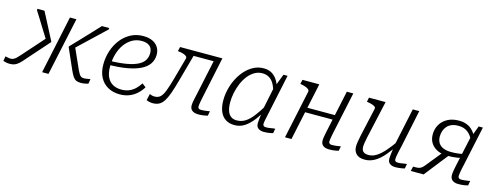

<svg xmlns="http://www.w3.org/2000/svg" viewBox="-28 -1126 4406 1718"><g transform="rotate(15 2175.5 -267.5)"><path d="M670 -100 578 -306 564 -269Q606 -309 652.5 -353Q699 -397 745.5 -441Q792 -485 833 -524V-537H766Q730 -498 689 -454.5Q648 -411 607 -367.5Q566 -324 528 -285L527 -280L612 -87Q628 -51 641.5 -31.5Q655 -12 672 -4.5Q689 3 714 3Q728 3 740 1.5Q752 0 763 -3Q774 -6 783 -8L790 -52Q780 -51 763 -47.5Q746 -44 728 -44Q715 -44 705 -50Q695 -56 687 -68.5Q679 -81 670 -100ZM356 0H415L530 -537H470ZM134 -100Q118 -81 104.5 -68.5Q91 -56 79 -50Q67 -44 54 -44Q40 -44 26 -47Q12 -50 3 -52L-5 -8Q3 -6 12.5 -3Q22 0 33 1.5Q44 3 56 3Q82 3 101.5 -4.5Q121 -12 142 -31.5Q163 -51 193 -87L364 -280L365 -285Q345 -324 322 -368Q299 -412 276.5 -455.5Q254 -499 234 -537H169L168 -524Q187 -495 206.5 -463Q226 -431 246.5 -398Q267 -365 287 -333Q307 -301 326 -271L317 -306Z M1077 12Q1015 12 967.5 -14Q920 -40 893.5 -89.5Q867 -139 867 -210Q867 -276 887 -336.5Q907 -397 944 -444.5Q981 -492 1033 -519.5Q1085 -547 1148 -547Q1200 -547 1235 -530Q1270 -513 1288 -483.5Q1306 -454 1306 -416Q1306 -368 1281 -331Q1256 -294 1206 -269.5Q1156 -245 1082 -232Q1008 -219 910 -218L915 -255Q1007 -257 1070 -268.5Q1133 -280 1172 -300Q1211 -320 1228.5 -348.5Q1246 -377 1246 -415Q1246 -443 1234.5 -462Q1223 -481 1200.5 -491Q1178 -501 1146 -501Q1097 -501 1057 -477.5Q1017 -454 988.5 -413.5Q960 -373 945 -319.5Q930 -266 930 -206Q930 -147 948.5 -108.5Q967 -70 1001 -51.5Q1035 -33 1079 -33Q1122 -33 1153.5 -47Q1185 -61 1208.5 -84Q1232 -107 1250 -136L1285 -109Q1265 -75 1234.5 -47Q1204 -19 1164.5 -3.5Q1125 12 1077 12Z M1509 -240Q1490 -173 1474 -131Q1458 -89 1437.5 -69.5Q1417 -50 1385 -50Q1368 -50 1355.5 -54Q1343 -58 1338 -61L1324 0Q1333 4 1349 8Q1365 12 1384 12Q1417 12 1441.5 -1Q1466 -14 1485 -43.5Q1504 -73 1521 -120.5Q1538 -168 1557 -237L1640 -537H1490L1481 -497L1494 -495Q1518 -492 1535.5 -486Q1553 -480 1562 -471Q1571 -462 1567 -449ZM1596 -492H1823L1834 -537H1605ZM1787 -67Q1787 -75 1789 -89Q1791 -103 1795.5 -125.5Q1800 -148 1807 -181L1882 -537H1823L1747 -181Q1740 -149 1735 -126.5Q1730 -104 1727.5 -88.5Q1725 -73 1725 -60Q1725 -29 1745.5 -13Q1766 3 1801 3Q1817 3 1832 2Q1847 1 1862 -2Q1877 -5 1889 -8L1897 -51Q1886 -49 1872.5 -47Q1859 -45 1844.5 -43.5Q1830 -42 1817 -42Q1801 -42 1794 -48.5Q1787 -55 1787 -67Z M2428 -376 2404 -342Q2394 -392 2376.5 -427.5Q2359 -463 2331 -482Q2303 -501 2263 -501Q2224 -501 2190.5 -481Q2157 -461 2131 -427.5Q2105 -394 2087.5 -352Q2070 -310 2060.5 -264.5Q2051 -219 2051 -177Q2051 -131 2061.5 -99Q2072 -67 2093.5 -50.5Q2115 -34 2149 -34Q2193 -34 2229 -57.5Q2265 -81 2299 -125.5Q2333 -170 2370 -232L2380 -201Q2348 -138 2311 -90Q2274 -42 2232.5 -15Q2191 12 2141 12Q2089 12 2055 -11Q2021 -34 2004 -76.5Q1987 -119 1987 -178Q1987 -228 1999.5 -280Q2012 -332 2036 -379.5Q2060 -427 2094 -464.5Q2128 -502 2171 -524.5Q2214 -547 2264 -547Q2312 -547 2345 -525Q2378 -503 2398.5 -464.5Q2419 -426 2428 -376ZM2486 -537 2414 -197Q2406 -160 2400.5 -134Q2395 -108 2392 -92Q2389 -76 2389 -68Q2389 -54 2396.5 -48Q2404 -42 2419 -42Q2443 -42 2465 -46.5Q2487 -51 2502 -51L2494 -8Q2483 -5 2469 -2.5Q2455 0 2440 1.5Q2425 3 2410 3Q2389 3 2372.5 -3.5Q2356 -10 2347 -23.5Q2338 -37 2338 -58Q2338 -72 2341.5 -103Q2345 -134 2350 -169L2347 -171L2395 -403L2400 -412L2448 -537Z M2693 -263H2999L3009 -307H2703ZM2606 0H2666L2780 -537H2624L2615 -497L2626 -495Q2652 -490 2669.5 -483Q2687 -476 2695.5 -467Q2704 -458 2701 -446ZM2999 -67Q2999 -75 3001 -89Q3003 -103 3007.5 -125.5Q3012 -148 3019 -181L3095 -537H3035L2959 -181Q2952 -149 2947.5 -126.5Q2943 -104 2940.5 -88.5Q2938 -73 2938 -60Q2938 -39 2947 -25Q2956 -11 2973 -4Q2990 3 3014 3Q3029 3 3044.5 2Q3060 1 3074.5 -2Q3089 -5 3102 -8L3110 -51Q3098 -49 3084.5 -47Q3071 -45 3057 -43.5Q3043 -42 3029 -42Q3014 -42 3006.5 -48.5Q2999 -55 2999 -67Z M3316 -187Q3310 -157 3306.5 -136Q3303 -115 3303 -98Q3303 -80 3309.5 -67Q3316 -54 3330.5 -47Q3345 -40 3367 -40Q3406 -40 3441.5 -62.5Q3477 -85 3514 -127Q3551 -169 3592 -228L3604 -200Q3564 -139 3524 -91.5Q3484 -44 3440 -17.5Q3396 9 3345 9Q3293 9 3267 -17Q3241 -43 3241 -85Q3241 -106 3245.5 -131.5Q3250 -157 3256 -188L3315 -452Q3318 -464 3310 -471.5Q3302 -479 3285 -485Q3268 -491 3242 -495L3232 -497L3240 -537H3394ZM3635 -197Q3626 -160 3620.5 -134Q3615 -108 3612.5 -92Q3610 -76 3610 -68Q3610 -54 3617.5 -48Q3625 -42 3639 -42Q3664 -42 3685.5 -46.5Q3707 -51 3722 -51L3714 -8Q3703 -5 3689 -2.5Q3675 0 3660 1.5Q3645 3 3629 3Q3597 3 3577 -11.5Q3557 -26 3557 -58Q3557 -67 3558.5 -82.5Q3560 -98 3563 -120Q3566 -142 3570 -169L3568 -170L3646 -537H3706Z M4016 -246 4075 -235 3890 0H3771L3781 -43H3805Q3825 -43 3838 -47Q3851 -51 3861.5 -59.5Q3872 -68 3884 -83ZM4248 -415 4227 -383Q4215 -419 4195 -445.5Q4175 -472 4146.5 -486.5Q4118 -501 4078 -501Q4043 -501 4017.5 -490.5Q3992 -480 3975.5 -461.5Q3959 -443 3950.5 -418.5Q3942 -394 3942 -367Q3942 -330 3958 -305.5Q3974 -281 4004 -269Q4034 -257 4074 -257Q4107 -257 4134 -260Q4161 -263 4201 -271L4191 -234Q4168 -227 4144.5 -223Q4121 -219 4097 -217.5Q4073 -216 4048 -216Q4001 -216 3962 -233.5Q3923 -251 3899.5 -285Q3876 -319 3876 -367Q3876 -418 3899.5 -458.5Q3923 -499 3967 -523Q4011 -547 4073 -547Q4111 -547 4140 -536.5Q4169 -526 4190 -507.5Q4211 -489 4225.5 -465.5Q4240 -442 4248 -415ZM4217 -181Q4211 -155 4207 -136.5Q4203 -118 4201 -104Q4199 -90 4198 -81.5Q4197 -73 4197 -67Q4197 -55 4204.5 -48.5Q4212 -42 4227 -42Q4241 -42 4255 -43.5Q4269 -45 4282.5 -47Q4296 -49 4308 -51L4300 -8Q4287 -5 4272.5 -2Q4258 1 4242.5 2Q4227 3 4212 3Q4176 3 4156 -13Q4136 -29 4136 -60Q4136 -69 4137 -80Q4138 -91 4140.5 -105.5Q4143 -120 4147 -138.5Q4151 -157 4156 -181L4213 -443L4221 -451L4255 -542H4294Z"/></g></svg>

Font: Roboto Serif ExtraLight
Style: Italic
Weight: 250
Italic angle: -10°
Designer: Greg Gazdowicz
Foundry: Commercial Type
Version: Version 1.008